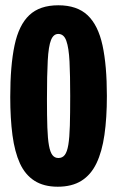

<svg xmlns="http://www.w3.org/2000/svg" viewBox="-20 -693 444 727"><path d="M198.7 14Q145.8 14 110.5 -8.6Q75.2 -31.2 55.4 -74.4Q35.7 -117.7 27.2 -181.1Q18.8 -244.5 18.8 -326Q18.8 -444.5 35.1 -521.3Q51.3 -598.2 90.9 -635.6Q130.5 -673 200.8 -673Q271.8 -673 311.8 -635.2Q351.7 -597.3 368.2 -521.1Q384.7 -444.8 384.7 -329.7Q384.7 -246.7 375.5 -182.6Q366.3 -118.5 345.3 -74.8Q324.3 -31 288.3 -8.5Q252.3 14 198.7 14ZM201.2 -94.7Q216.3 -94.7 225.2 -106.2Q234.2 -117.8 238.7 -144.8Q243.2 -171.8 244.5 -217.2Q245.8 -262.7 245.8 -330.2Q245.8 -408 243.2 -460.1Q240.5 -512.2 231.2 -538.3Q222 -564.5 200.7 -564.5Q182.3 -564.5 173.1 -541.2Q163.8 -518 160.8 -463.9Q157.8 -409.8 157.8 -317Q157.8 -252.8 159.3 -210.1Q160.8 -167.3 165.4 -142.1Q170 -116.8 178.5 -105.8Q187 -94.7 201.2 -94.7Z"/></svg>

Font: Bricolage Grotesque 96pt ExtraBold Condensed
Style: Regular
Weight: 800
Width: 3
Version: Version 1.001;gftools[0.9.33.dev8+g029e19f]